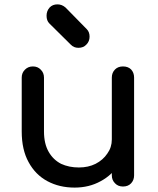

<svg xmlns="http://www.w3.org/2000/svg" viewBox="-20 -851 722 876"><path d="M320.3 4.9Q251 4.9 196.3 -24.4Q141.6 -53.7 110.4 -111.3Q79.1 -168 79.1 -251Q79.1 -333 79.1 -497.1Q79.1 -518.6 93.8 -533.2Q108.4 -547.9 129.9 -547.9Q152.3 -547.9 166 -533.2Q180.7 -518.6 180.7 -497.1Q180.7 -415 180.7 -251Q180.7 -195.3 202.1 -158.2Q222.7 -122.1 258.8 -103.5Q294.9 -86.9 339.8 -86.9Q382.8 -86.9 416 -103.5Q450.2 -121.1 469.7 -150.4Q490.2 -178.7 490.2 -214.8Q510.7 -214.8 552.7 -214.8Q552.7 -153.3 522.5 -102.5Q492.2 -52.7 439.5 -24.4Q386.7 4.9 320.3 4.9ZM541 0Q518.6 0 504.9 -14.6Q490.2 -29.3 490.2 -50.8Q490.2 -199.2 490.2 -497.1Q490.2 -519.5 504.9 -534.2Q518.6 -547.9 541 -547.9Q564.5 -547.9 578.1 -534.2Q591.8 -519.5 591.8 -497.1Q591.8 -348.6 591.8 -50.8Q591.8 -29.3 578.1 -14.6Q564.5 0 541 0ZM337.9 -632.8Q316.4 -632.8 302.7 -647.5Q270.5 -679.7 205.1 -744.1Q192.4 -756.8 192.4 -779.3Q192.4 -800.8 206.1 -816.4Q219.7 -831.1 242.2 -831.1Q262.7 -831.1 279.3 -816.4Q311.5 -783.2 376 -717.8Q388.7 -705.1 388.7 -683.6Q388.7 -662.1 374 -647.5Q360.4 -632.8 337.9 -632.8Z"/></svg>

Font: Abed
Style: Bold
Weight: 700
Designer: Johan Aakerlund
Version: Version 3.105